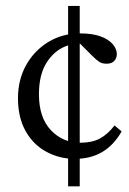

<svg xmlns="http://www.w3.org/2000/svg" viewBox="-20 -540 445 662"><path d="M238.3 7.8Q185.5 7.8 140.1 -16.6Q94.7 -41 68.4 -87.9Q42 -134.8 42 -201.2Q42 -265.6 70.3 -315.9Q98.6 -366.2 147 -395.5Q195.3 -424.8 255.9 -424.8Q298.8 -424.8 326.7 -414.6Q354.5 -404.3 368.7 -387.7Q382.8 -371.1 382.8 -353.5Q382.8 -339.8 374 -330.1Q365.2 -320.3 347.7 -320.3Q332 -320.3 322.3 -326.7Q312.5 -333 295.9 -349.6L249 -396.5L283.2 -386.7Q242.2 -395.5 203.6 -379.4Q165 -363.3 139.6 -322.3Q114.3 -281.2 114.3 -214.8Q114.3 -134.8 155.3 -91.3Q196.3 -47.9 256.8 -47.9Q296.9 -47.9 323.7 -62Q350.6 -76.2 375 -107.4L399.4 -86.9Q372.1 -39.1 332 -15.6Q292 7.8 238.3 7.8ZM214.8 102.5V-519.5H254.9V102.5Z"/></svg>

Font: Crimson Pro ExtraLight Light
Style: Regular
Weight: 300
Version: Version 1.002